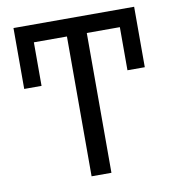

<svg xmlns="http://www.w3.org/2000/svg" viewBox="-78 -759 757 829"><g transform="rotate(-10 300.0 -344.5)"><path d="M565 -689V-424H489V-613H344V0H257V-613H112V-422H36V-689Z"/></g></svg>

Font: Fira Mono
Style: Regular
Weight: 400
Designer: Carrois Corporate & Edenspiekermann AG
Foundry: Carrois Corporate GbR & Edenspiekermann AG
Version: Version 3.206